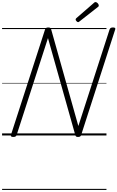

<svg xmlns="http://www.w3.org/2000/svg" viewBox="-20 -1302 1128 1845"><path d="M107 14Q79 14 85 -5L413 -1019Q416 -1029 423 -1033.5Q430 -1038 443 -1038Q456 -1038 462 -1034.5Q468 -1031 471 -1022L733 -91L1033 -1019Q1037 -1029 1044 -1033.5Q1051 -1038 1066 -1038Q1094 -1038 1087 -1019L760 -5Q757 5 750 9.5Q743 14 730 14Q718 14 712.5 10.5Q707 7 704 -2L441 -936L140 -5Q137 5 129.5 9.5Q122 14 107 14ZM731 -1089Q724 -1089 715.5 -1098Q707 -1107 707 -1113Q707 -1116 707.5 -1119Q708 -1122 712 -1126L881 -1273Q886 -1277 889 -1279.5Q892 -1282 897 -1282Q904 -1282 911.5 -1277Q919 -1272 924 -1264Q929 -1256 929 -1250Q929 -1246 928 -1242.5Q927 -1239 921 -1235L745 -1097Q740 -1094 737.5 -1091.5Q735 -1089 731 -1089ZM0 513H1003V523H0ZM0 -20H1003V0H0ZM0 -505H1003V-500H0ZM0 -1033H1003V-1023H0Z"/></svg>

Font: Playwrite IN Guides
Style: Regular
Weight: 400
Designer: Veronika Burian, José Scaglione
Foundry: TypeTogether
Version: Version 1.003